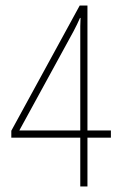

<svg xmlns="http://www.w3.org/2000/svg" viewBox="-20 -676 439 696"><path d="M382 -177H297V0H271V-177H21V-202L269 -656H297V-203H382ZM271 -203V-548Q271 -567 271 -581Q271 -595 272 -611H270Q260 -588 246.5 -562.5Q233 -537 220 -514L50 -203Z"/></svg>

Font: Noto Sans Telugu ExtraCondensed Thin
Style: Regular
Weight: 100
Width: 2
Designer: Jelle Bosma - Monotype Design Team
Foundry: Monotype Imaging Inc.
Version: Version 2.005; ttfautohint (v1.8.4.7-5d5b)